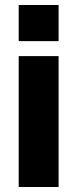

<svg xmlns="http://www.w3.org/2000/svg" viewBox="-20 -750 310 770"><path d="M55 0V-525H215V0ZM55 -585V-730H215V-585Z"/></svg>

Font: Boldmen
Style: Bold
Weight: 700
Designer: Matt McInerney, Pablo Impallari, Rodrigo Fuenzalida
Foundry: LIVING CONCEPT
Version: Version 1.000